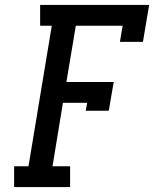

<svg xmlns="http://www.w3.org/2000/svg" viewBox="-20 -755 640 775"><path d="M37 0V-84H95L189 -651H142V-735H582L557 -586H464L475 -651H286L248 -424H439L419 -308H326L332 -340H234L192 -84H263V0Z"/></svg>

Font: Iosevka Curly Slab MdEx
Style: Italic
Weight: 500
Width: 7
Italic angle: -9°
Monospace: yes
Designer: Belleve Invis
Foundry: Belleve Invis
Version: Version 11.0.0; ttfautohint (v1.8.3)